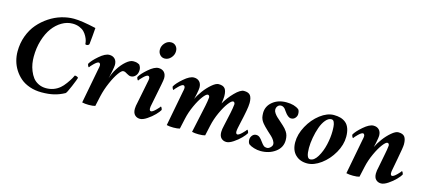

<svg xmlns="http://www.w3.org/2000/svg" viewBox="-54 -1126 3526 1589"><g transform="rotate(15 1709.0 -331.5)"><path d="M432.6 -609.4Q384.8 -609.4 340.8 -583.5Q296.9 -557.6 263.9 -512.7Q231 -467.8 211.2 -402.3Q191.4 -336.9 191.4 -261.7Q191.4 -232.9 196 -203.6Q200.7 -174.3 212.9 -143.6Q225.1 -112.8 242.9 -89.4Q260.7 -65.9 290.3 -51Q319.8 -36.1 356.4 -36.1Q423.3 -36.1 473.6 -78.1Q493.7 -94.7 514.9 -124Q536.1 -153.3 547.1 -172.9Q558.1 -192.4 560.5 -199.2Q580.6 -199.2 590.8 -187.5Q588.4 -175.3 560.8 -109.6Q533.2 -43.9 524.4 -39.1Q481.9 -15.6 436 -4.4Q390.1 6.8 329.1 6.8Q273.9 6.8 227.3 -9.3Q180.7 -25.4 148.7 -52.7Q116.7 -80.1 94.2 -115.7Q71.8 -151.4 61.3 -190.4Q50.8 -229.5 50.8 -269.5Q50.8 -340.3 73.7 -402.6Q96.7 -464.8 135.3 -509.5Q173.8 -554.2 223.4 -586.9Q272.9 -619.6 326.7 -635.5Q380.4 -651.4 432.6 -651.4Q498 -651.4 623 -623Q623 -615.2 617.4 -553.2Q611.8 -491.2 610.4 -482.4Q609.4 -477.5 603 -473.1Q596.7 -468.8 588.9 -468.8Q580.1 -468.8 577.1 -472.7Q576.7 -485.8 572.8 -501.5Q568.8 -517.1 558.3 -536.9Q547.9 -556.6 532.7 -572.3Q517.6 -587.9 491.5 -598.6Q465.3 -609.4 432.6 -609.4Z M997.1 -438.5Q1016.6 -438.5 1026.6 -435.8Q1036.6 -433.1 1050.8 -425.8Q1066.4 -406.2 1066.4 -382.8Q1066.4 -350.1 1049.1 -331.3Q1031.7 -312.5 1009.8 -312.5Q1001 -312.5 993.4 -315.2Q985.8 -317.9 976.1 -323.7Q966.3 -329.6 964.8 -330.1Q962.9 -331.1 959 -333.3Q955.1 -335.4 953.6 -335.9Q952.1 -336.4 948.2 -337.2Q944.3 -337.9 938.5 -337.9Q924.3 -337.9 898.9 -302.2Q873.5 -266.6 847.7 -207Q821.8 -147.5 808.6 -88.9L789.1 0Q769.5 5.9 734.4 5.9Q700.2 5.9 676.8 0L734.4 -301.8Q739.3 -321.3 739.3 -334Q739.3 -341.3 735.4 -347.9Q731.4 -354.5 724.6 -354.5Q710.9 -354.5 685.3 -329.1Q659.7 -303.7 655.3 -294.9Q650.9 -294.9 646.2 -305.2Q641.6 -315.4 641.6 -321.3Q657.7 -351.6 707.8 -395Q757.8 -438.5 793 -438.5Q822.8 -438.5 840.6 -420.4Q858.4 -402.3 858.4 -369.1Q858.4 -354.5 849.6 -310.5Q848.6 -305.2 845.2 -289.6Q841.8 -273.9 838.9 -260.7Q835.9 -247.6 835.9 -248Q847.7 -292 876 -336.7Q904.3 -381.3 937.7 -409.9Q971.2 -438.5 997.1 -438.5Z M1156.2 -301.8Q1161.1 -321.3 1161.1 -334Q1161.1 -341.3 1157.2 -347.9Q1153.3 -354.5 1146.5 -354.5Q1132.8 -354.5 1107.2 -329.1Q1081.5 -303.7 1077.1 -294.9Q1072.8 -294.9 1068.1 -305.2Q1063.5 -315.4 1063.5 -321.3Q1079.6 -351.6 1129.6 -395Q1179.7 -438.5 1214.8 -438.5Q1244.6 -438.5 1262.5 -420.4Q1280.3 -402.3 1280.3 -369.1Q1280.3 -354.5 1271.5 -310.5L1235.4 -128.9Q1231.4 -113.3 1231.4 -96.7Q1231.4 -88.9 1234.9 -82.5Q1238.3 -76.2 1245.1 -76.2Q1258.8 -76.2 1284.4 -101.6Q1310.1 -127 1314.5 -135.7Q1318.8 -135.7 1323.5 -125.5Q1328.1 -115.2 1328.1 -109.4Q1318.8 -92.3 1293 -65.4Q1267.1 -38.6 1232.2 -15.4Q1197.3 7.8 1172.9 7.8Q1146.5 7.8 1128.9 -9.3Q1111.3 -26.4 1111.3 -61.5Q1111.3 -85 1120.1 -120.1ZM1260.7 -670.9Q1285.6 -670.9 1301.5 -653.6Q1317.4 -636.2 1317.4 -610.4Q1317.4 -577.6 1294.4 -552.5Q1271.5 -527.3 1241.2 -527.3Q1216.8 -527.3 1200.7 -545.2Q1184.6 -563 1184.6 -588.9Q1184.6 -621.1 1207.3 -646Q1230 -670.9 1260.7 -670.9Z M1860.4 -120.1 1885.7 -236.3Q1888.2 -246.1 1892.8 -274.9Q1897.5 -303.7 1897.5 -310.5Q1897.5 -318.8 1893.3 -325Q1889.2 -331.1 1881.8 -331.1Q1867.7 -331.1 1841.8 -297.1Q1815.9 -263.2 1789.3 -205.3Q1762.7 -147.5 1750 -88.9L1730.5 0Q1710.9 5.9 1675.8 5.9Q1641.6 5.9 1618.2 0L1668.9 -236.3Q1671.4 -246.1 1676 -274.9Q1680.7 -303.7 1680.7 -310.5Q1680.7 -318.8 1676.5 -325Q1672.4 -331.1 1665 -331.1Q1650.9 -331.1 1625 -297.1Q1599.1 -263.2 1572.5 -205.3Q1545.9 -147.5 1533.2 -88.9L1513.7 0Q1494.1 5.9 1459 5.9Q1424.8 5.9 1401.4 0L1459 -301.8Q1463.9 -321.3 1463.9 -334Q1463.9 -341.3 1460 -347.9Q1456.1 -354.5 1449.2 -354.5Q1435.5 -354.5 1409.9 -329.1Q1384.3 -303.7 1379.9 -294.9Q1375.5 -294.9 1370.8 -305.2Q1366.2 -315.4 1366.2 -321.3Q1382.3 -351.6 1432.4 -395Q1482.4 -438.5 1517.6 -438.5Q1547.4 -438.5 1565.2 -420.4Q1583 -402.3 1583 -369.1Q1583 -354.5 1574.2 -310.5L1564.5 -267.6Q1579.6 -301.3 1608.9 -340.8Q1638.2 -380.4 1672.4 -409.4Q1706.5 -438.5 1729.5 -438.5Q1769 -438.5 1784.4 -418Q1799.8 -397.5 1799.8 -353.5Q1799.8 -331.1 1793 -290Q1822.8 -343.8 1869.1 -391.1Q1915.5 -438.5 1946.3 -438.5Q1985.8 -438.5 2001.2 -418Q2016.6 -397.5 2016.6 -353.5Q2016.6 -340.8 2014.2 -321.5Q2011.7 -302.2 2009 -287.6Q2006.3 -272.9 2002.2 -252.4Q1998 -231.9 1997.1 -227.5Q1995.1 -218.3 1986.8 -181.2Q1978.5 -144 1975.6 -128.9Q1971.7 -109.4 1971.7 -96.7Q1971.7 -88.9 1975.1 -82.5Q1978.5 -76.2 1985.4 -76.2Q1999 -76.2 2024.7 -101.6Q2050.3 -127 2054.7 -135.7Q2059.1 -135.7 2063.7 -125.5Q2068.4 -115.2 2068.4 -109.4Q2059.1 -92.3 2033.2 -65.4Q2007.3 -38.6 1972.4 -15.4Q1937.5 7.8 1913.1 7.8Q1886.7 7.8 1869.1 -9.3Q1851.6 -26.4 1851.6 -61.5Q1851.6 -85 1860.4 -120.1Z M2310.5 -438.5Q2378.9 -438.5 2418 -408.2Q2428.7 -396.5 2428.7 -369.1Q2428.7 -351.1 2415.3 -335.2Q2401.9 -319.3 2379.9 -319.3Q2353 -319.3 2322.3 -364.3Q2314.5 -376.5 2309.1 -382.8Q2303.7 -389.2 2294.7 -394.8Q2285.6 -400.4 2274.4 -400.4Q2257.8 -400.4 2246.6 -387.7Q2235.4 -375 2235.4 -355.5Q2235.4 -342.8 2245.8 -327.4Q2256.3 -312 2268.3 -300.5Q2280.3 -289.1 2300.8 -271.5Q2321.3 -253.9 2330.1 -245.1Q2343.3 -232.4 2349.4 -225.8Q2355.5 -219.2 2365.5 -204.6Q2375.5 -189.9 2380.1 -172.6Q2384.8 -155.3 2384.8 -133.8Q2384.8 -70.8 2332.3 -32Q2279.8 6.8 2206.1 6.8Q2177.7 6.8 2148.9 -2Q2120.1 -10.7 2103.5 -23.4Q2091.8 -37.6 2091.8 -60.5Q2091.8 -80.6 2105 -96.9Q2118.2 -113.3 2138.7 -113.3Q2155.8 -113.3 2168.7 -102.5Q2181.6 -91.8 2197.3 -69.3Q2211.4 -49.3 2222.2 -40.8Q2232.9 -32.2 2250 -32.2Q2265.6 -32.2 2279.8 -46.4Q2293.9 -60.5 2293.9 -74.2Q2293.9 -89.4 2283 -106.4Q2272 -123.5 2258.3 -136.2Q2244.6 -148.9 2224.4 -167.2Q2204.1 -185.5 2193.4 -197.3Q2191.9 -199.2 2184.6 -207Q2177.2 -214.8 2175.3 -217.3Q2173.3 -219.7 2167.7 -227.1Q2162.1 -234.4 2160.2 -238.5Q2158.2 -242.7 2154.3 -250.7Q2150.4 -258.8 2149.2 -265.6Q2147.9 -272.5 2146.7 -282.2Q2145.5 -292 2145.5 -302.7Q2145.5 -361.3 2192.4 -399.9Q2239.3 -438.5 2310.5 -438.5Z M2706.1 -399.4Q2680.2 -399.4 2657 -371.3Q2633.8 -343.3 2618.9 -300.8Q2604 -258.3 2595.5 -210.9Q2586.9 -163.6 2586.9 -122.1Q2586.9 -33.2 2620.1 -33.2Q2654.3 -33.2 2682.9 -80.8Q2711.4 -128.4 2725.3 -189.9Q2739.3 -251.5 2739.3 -304.7Q2739.3 -316.4 2739 -323.2Q2738.8 -330.1 2738 -343.3Q2737.3 -356.4 2735.1 -364.5Q2732.9 -372.6 2729.5 -381.6Q2726.1 -390.6 2720 -395Q2713.9 -399.4 2706.1 -399.4ZM2716.8 -438.5Q2749 -438.5 2773.9 -431.4Q2798.8 -424.3 2819.1 -408Q2839.4 -391.6 2850.3 -361.8Q2861.3 -332 2861.3 -290Q2861.3 -221.7 2821.8 -152.1Q2782.2 -82.5 2721.9 -38.3Q2661.6 5.9 2604.5 5.9Q2542 5.9 2503.4 -32.2Q2464.8 -70.3 2464.8 -138.7Q2464.8 -207 2503.2 -277.6Q2541.5 -348.1 2600.6 -393.3Q2659.7 -438.5 2716.8 -438.5Z M3113.3 -310.5Q3112.3 -305.2 3109.9 -294.4Q3107.4 -283.7 3105.5 -275.4Q3103.5 -267.1 3103.5 -267.6Q3118.7 -301.3 3147.9 -340.8Q3177.2 -380.4 3211.4 -409.4Q3245.6 -438.5 3268.6 -438.5Q3308.1 -438.5 3323.5 -418Q3338.9 -397.5 3338.9 -353.5Q3338.9 -329.1 3319.3 -227.5L3300.8 -128.9Q3296.9 -113.3 3296.9 -96.7Q3296.9 -88.9 3300.3 -82.5Q3303.7 -76.2 3310.5 -76.2Q3324.2 -76.2 3349.9 -101.6Q3375.5 -127 3379.9 -135.7Q3384.3 -135.7 3388.9 -125.5Q3393.6 -115.2 3393.6 -109.4Q3384.3 -92.3 3358.4 -65.4Q3332.5 -38.6 3297.6 -15.4Q3262.7 7.8 3238.3 7.8Q3211.9 7.8 3194.3 -9.3Q3176.8 -26.4 3176.8 -61.5Q3176.8 -85 3185.5 -120.1L3208 -236.3Q3210.4 -246.1 3215.1 -274.9Q3219.7 -303.7 3219.7 -310.5Q3219.7 -318.8 3215.6 -325Q3211.4 -331.1 3204.1 -331.1Q3189.9 -331.1 3164.1 -297.1Q3138.2 -263.2 3111.6 -205.3Q3085 -147.5 3072.3 -88.9L3052.7 0Q3033.2 5.9 2998 5.9Q2963.9 5.9 2940.4 0L2998 -301.8Q3002.9 -321.3 3002.9 -334Q3002.9 -341.3 2999 -347.9Q2995.1 -354.5 2988.3 -354.5Q2974.6 -354.5 2949 -329.1Q2923.3 -303.7 2918.9 -294.9Q2914.6 -294.9 2909.9 -305.2Q2905.3 -315.4 2905.3 -321.3Q2921.4 -351.6 2971.4 -395Q3021.5 -438.5 3056.6 -438.5Q3086.4 -438.5 3104.2 -420.4Q3122.1 -402.3 3122.1 -369.1Q3122.1 -354.5 3113.3 -310.5Z"/></g></svg>

Font: Crimson
Style: BoldItalic
Weight: 700
Italic angle: -11°
Version: Version 0.8